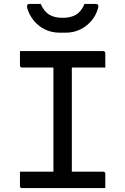

<svg xmlns="http://www.w3.org/2000/svg" viewBox="-20 -961 640 981"><path d="M518 0H93Q90 0 88 -0.5Q86 -1 84.5 -2.5Q83 -4 82.5 -6Q82 -8 82 -11V-84H253V-616H93Q88 -616 85 -619Q82 -622 82 -627V-700H507Q512 -700 515 -697Q518 -694 518 -689V-616H347V-84H507Q511 -84 513 -82.5Q515 -81 516.5 -79Q518 -77 518 -73ZM412 -941H468Q478 -941 481 -936Q484 -931 481 -920Q472 -885 448.5 -856.5Q425 -828 391 -811Q357 -794 315 -794H285Q243 -794 209 -811Q175 -828 152 -856.5Q129 -885 119 -920Q117 -931 119.5 -936Q122 -941 132 -941H188Q205 -902 231.5 -886Q258 -870 300 -870Q342 -870 368.5 -886Q395 -902 412 -941Z"/></svg>

Font: Code D OnePiece
Style: Regular
Weight: 400
Version: Version 1.085; ttfautohint (v1.8.4.7-5d5b);Nerd Fonts 3.0.2